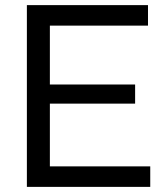

<svg xmlns="http://www.w3.org/2000/svg" viewBox="-20 -730 645 750"><path d="M85 0V-710H558.1V-629.9H174.8V-399.9H507.8V-325.2H174.8V-80.1H566.9V0Z"/></svg>

Font: Raleway Medium
Style: Regular
Weight: 500
Designer: Matt McInerney, Pablo Impallari, Rodrigo Fuenzalida
Foundry: Matt McInerney, Pablo Impallari, Rodrigo Fuenzalida
Version: Version 3.000g; ttfautohint (v1.5) -l 8 -r 28 -G 28 -x 14 -D